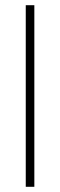

<svg xmlns="http://www.w3.org/2000/svg" viewBox="-20 -718 230 738"><path d="M79 -698H112V0H79Z"/></svg>

Font: Freesentation 1 Thin
Style: Regular
Weight: 250
Designer: glyphs from Roboto by Christian Robertson / Hangul glyphs from Noto Sans CJK(Source Han Sans) by Jang Soo-young and Kang
Foundry: PT&
Version: Version 2.001